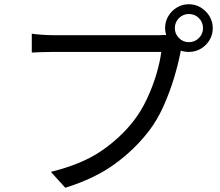

<svg xmlns="http://www.w3.org/2000/svg" viewBox="-20 -851 1040 906"><path d="M288 35 220 -40Q366 -76 457 -138Q548 -200 610 -280Q646 -326 673 -383.5Q700 -441 717.5 -499.5Q735 -558 741 -606Q727 -606 688 -606Q649 -606 596 -606Q543 -606 485 -606Q427 -606 374.5 -606Q322 -606 283 -606Q244 -606 230 -606Q200 -606 175 -605Q150 -604 130 -603V-692Q151 -689 178 -687Q205 -685 230 -685Q244 -685 283 -685Q322 -685 375 -685Q428 -685 485 -685Q542 -685 594 -685Q646 -685 683.5 -685Q721 -685 732 -685L764 -686Q759 -703 759 -718Q759 -749 774 -774.5Q789 -800 814.5 -815.5Q840 -831 871 -831Q902 -831 927.5 -815.5Q953 -800 968.5 -774.5Q984 -749 984 -718Q984 -687 968.5 -661.5Q953 -636 927.5 -621Q902 -606 871 -606Q851 -606 833 -612L831 -601Q821 -549 801 -482.5Q781 -416 751.5 -350Q722 -284 682 -232Q614 -144 520 -76Q426 -8 288 35ZM871 -652Q899 -652 918.5 -671.5Q938 -691 938 -718Q938 -746 918.5 -765.5Q899 -785 871 -785Q844 -785 824.5 -765.5Q805 -746 805 -718Q805 -691 824.5 -671.5Q844 -652 871 -652Z"/></svg>

Font: Chocolate Classical Sans
Style: Regular
Weight: 400
Designer: 田海東、宇文滿月
Foundry: Moonlit Owen
Version: Version 1.001